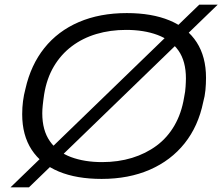

<svg xmlns="http://www.w3.org/2000/svg" viewBox="-20 -754 952 822"><path d="M415 12Q308 12 232 -19.5Q156 -51 115.5 -113Q75 -175 75 -265Q75 -294 78.5 -321Q82 -348 89 -374Q112 -476 170 -548.5Q228 -621 317.5 -659.5Q407 -698 523 -698Q630 -698 706 -666.5Q782 -635 822 -573Q862 -511 862 -421Q862 -394 859.5 -368Q857 -342 850 -317Q829 -214 770.5 -140.5Q712 -67 621.5 -27.5Q531 12 415 12ZM417 -60Q486 -60 545 -78Q604 -96 650.5 -130.5Q697 -165 727 -217Q757 -269 768 -336Q771 -350 772.5 -361.5Q774 -373 774.5 -382.5Q775 -392 775.5 -401Q776 -410 776 -418Q776 -492 744 -537.5Q712 -583 654 -604.5Q596 -626 520 -626Q452 -626 393 -608.5Q334 -591 287.5 -556Q241 -521 210.5 -469.5Q180 -418 169 -350Q167 -337 165.5 -325Q164 -313 163 -303.5Q162 -294 161.5 -285.5Q161 -277 161 -269Q161 -196 193.5 -149.5Q226 -103 284 -81.5Q342 -60 417 -60ZM25 48 833 -734H912L104 48Z"/></svg>

Font: Archivo SemiExpanded Light
Style: Italic
Weight: 300
Width: 6
Italic angle: -10°
Designer: Hector Gatti
Foundry: Omnibus-Type
Version: Version 2.001